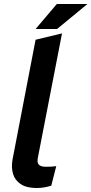

<svg xmlns="http://www.w3.org/2000/svg" viewBox="-20 -938 460 966"><path d="M238 -4Q220 2 201 5Q182 8 165 8Q114 8 84.5 -11.5Q55 -31 45.5 -63.5Q36 -96 43 -135L159 -738L292 -770L171 -147Q165 -121 175 -110Q185 -99 209 -99Q224 -99 237 -99.5Q250 -100 263 -102ZM159 -792 266 -918H420L267 -792Z"/></svg>

Font: REM Medium
Style: Italic
Weight: 500
Italic angle: -11°
Designer: Octavio Pardo
Foundry: Ashler Design
Version: Version 1.005;gftools[0.9.28]